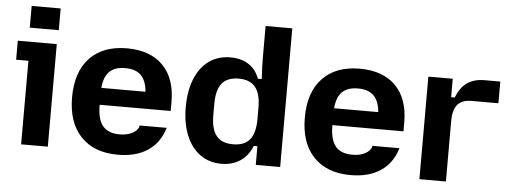

<svg xmlns="http://www.w3.org/2000/svg" viewBox="-49 -854 2656 996"><g transform="rotate(5 1279.5 -356.0)"><path d="M87 -435H23V-534H226V0H87ZM79 -720H230V-607H79Z M329 -267Q329 -399 398 -471.5Q467 -544 591 -544Q712 -544 778.5 -477Q845 -410 845 -287V-240H475V-238Q475 -165 503 -130.5Q531 -96 591 -96Q624 -96 646.5 -105.5Q669 -115 679.5 -127Q690 -139 690 -147V-151H832Q809 -73 747.5 -31.5Q686 10 591 10Q467 10 398 -62.5Q329 -135 329 -267ZM706 -328Q701 -386 673 -413.5Q645 -441 591 -441Q537 -441 509 -413.5Q481 -386 476 -328Z M921 -267Q921 -352 946.5 -414.5Q972 -477 1019 -510.5Q1066 -544 1130 -544Q1187 -544 1225.5 -518.5Q1264 -493 1281 -446H1301Q1297 -515 1297 -561V-722H1436V0H1309V-97H1290Q1270 -46 1229 -18Q1188 10 1130 10Q1067 10 1020 -23.5Q973 -57 947 -119.5Q921 -182 921 -267ZM1182 -96Q1241 -96 1269 -130.5Q1297 -165 1297 -237V-297Q1297 -369 1269 -403.5Q1241 -438 1182 -438Q1123 -438 1095 -403.5Q1067 -369 1067 -297V-237Q1067 -165 1095 -130.5Q1123 -96 1182 -96Z M1541 -267Q1541 -399 1610 -471.5Q1679 -544 1803 -544Q1924 -544 1990.5 -477Q2057 -410 2057 -287V-240H1687V-238Q1687 -165 1715 -130.5Q1743 -96 1803 -96Q1836 -96 1858.5 -105.5Q1881 -115 1891.5 -127Q1902 -139 1902 -147V-151H2044Q2021 -73 1959.5 -31.5Q1898 10 1803 10Q1679 10 1610 -62.5Q1541 -135 1541 -267ZM1918 -328Q1913 -386 1885 -413.5Q1857 -441 1803 -441Q1749 -441 1721 -413.5Q1693 -386 1688 -328Z M2161 -534H2288V-438H2307Q2326 -490 2362 -515.5Q2398 -541 2454 -541H2535V-428H2395Q2346 -428 2322.5 -401Q2299 -374 2299 -315V0H2161Z"/></g></svg>

Font: Mozilla Text BETA
Style: Bold
Weight: 700
Designer: Studio DRAMA
Foundry: Studio DRAMA
Version: Version 0.100